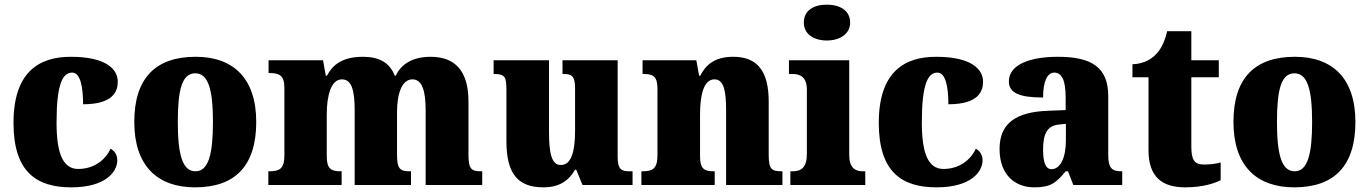

<svg xmlns="http://www.w3.org/2000/svg" viewBox="-20 -795 5883 825"><path d="M286 10C433 10 484 -56 484 -107C484 -127 474 -146 455 -156C433 -108 384 -69 316 -69C250 -69 223 -137 223 -268C223 -434 249 -483 290 -483C326 -483 337 -419 337 -347C467 -347 486 -403 486 -444C486 -497 437 -551 284 -551C146 -551 38 -484 38 -267C38 -56 137 10 286 10Z M818 10C991 10 1081 -83 1081 -271C1081 -459 982 -551 821 -551C648 -551 557 -459 557 -271C557 -83 656 10 818 10ZM820 -59C763 -59 744 -133 744 -271C744 -410 762 -480 819 -480C875 -480 895 -410 895 -271C895 -133 876 -59 820 -59Z M1133 0H1448V-59H1444C1403 -59 1384 -69 1384 -124V-303C1384 -383 1402 -454 1449 -454C1492 -454 1504 -405 1504 -320V0H1746V-59H1742C1700 -59 1686 -68 1686 -129V-314C1686 -390 1706 -454 1752 -454C1794 -454 1809 -405 1809 -320V0H2052V-59H2048C2006 -59 1993 -68 1993 -129V-359C1993 -493 1933 -551 1830 -551C1748 -551 1701 -515 1681 -470H1676C1655 -525 1610 -551 1540 -551C1449 -551 1409 -515 1385 -470H1380L1368 -536H1134V-481H1138C1179 -481 1202 -472 1202 -418V-127C1202 -68 1179 -59 1137 -59H1133Z M2315 10C2382 10 2424 -18 2451 -66H2456L2483 0H2698V-59H2686C2654 -59 2634 -63 2634 -120V-536H2397V-477H2401C2433 -477 2451 -472 2451 -417V-233C2451 -142 2434 -86 2390 -86C2349 -86 2339 -139 2339 -230V-536H2101V-477H2104C2152 -477 2156 -462 2156 -405V-189C2156 -55 2200 10 2315 10Z M2736 0H3051V-59H3047C3006 -59 2988 -69 2988 -124V-303C2988 -382 3002 -454 3050 -454C3090 -454 3100 -405 3100 -320V0H3342V-59H3338C3296 -59 3283 -68 3283 -129V-359C3283 -493 3231 -551 3131 -551C3048 -551 3012 -514 2989 -470H2984L2972 -536H2741V-477H2745C2786 -477 2805 -468 2805 -413V-127C2805 -68 2782 -59 2740 -59H2736Z M3533 -621C3587 -621 3633 -648 3633 -698C3633 -751 3587 -775 3533 -775C3477 -775 3434 -751 3434 -698C3434 -648 3477 -621 3533 -621ZM3376 0H3698V-59H3688C3653 -59 3629 -75 3629 -130V-536H3370V-477H3387C3421 -477 3447 -461 3447 -410V-133C3447 -76 3423 -59 3387 -59H3376Z M4004 10C4151 10 4202 -56 4202 -107C4202 -127 4192 -146 4173 -156C4151 -108 4102 -69 4034 -69C3968 -69 3941 -137 3941 -268C3941 -434 3967 -483 4008 -483C4044 -483 4055 -419 4055 -347C4185 -347 4204 -403 4204 -444C4204 -497 4155 -551 4002 -551C3864 -551 3756 -484 3756 -267C3756 -56 3855 10 4004 10Z M4424 10C4491 10 4517 -7 4559 -59H4569L4592 0H4802V-59H4798C4756 -59 4742 -75 4742 -129V-382C4742 -506 4670 -551 4526 -551C4411 -551 4315 -520 4315 -445C4315 -395 4362 -376 4462 -376C4462 -447 4481 -483 4510 -483C4543 -483 4559 -449 4559 -375V-322L4483 -319C4344 -314 4275 -264 4275 -155C4275 -43 4342 10 4424 10ZM4498 -68C4473 -68 4462 -98 4462 -151C4462 -220 4479 -255 4531 -260L4560 -263V-191C4560 -117 4536 -68 4498 -68Z M5073 10C5151 10 5203 -9 5225 -21V-97C5205 -91 5179 -88 5154 -88C5109 -88 5099 -112 5099 -167V-463H5217V-536H5099V-661H4995C4986 -619 4969 -586 4952 -567C4934 -546 4899 -520 4846 -519V-463H4915V-150C4915 -32 4976 10 5073 10Z M5541 10C5714 10 5804 -83 5804 -271C5804 -459 5705 -551 5544 -551C5371 -551 5280 -459 5280 -271C5280 -83 5379 10 5541 10ZM5543 -59C5486 -59 5467 -133 5467 -271C5467 -410 5485 -480 5542 -480C5598 -480 5618 -410 5618 -271C5618 -133 5599 -59 5543 -59Z"/></svg>

Font: Noto Serif Sinhala SemiCondensed Black
Style: Regular
Weight: 900
Width: 4
Designer: Jelle Bosma - Monotype Design Team
Foundry: Monotype Imaging Inc.
Version: Version 2.007